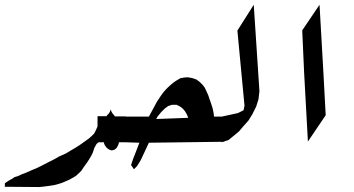

<svg xmlns="http://www.w3.org/2000/svg" viewBox="-20 -586 1460 791"><path d="M387.7 -89.8V-46.9V-25.4V-1L377.9 6.8L368.2 24.4L362.3 43L355.5 56.6L346.7 71.3L339.8 82L332 92.8L324.2 103.5L315.4 117.2L307.6 125L293.9 137.7L283.2 144.5L265.6 154.3L250 161.1L236.3 167L217.8 172.9L202.1 176.8L182.6 179.7L161.1 182.6L141.6 184.6L22.5 183.6H0V176.8V168.9L11.7 161.1L17.6 157.2L30.3 150.4L40 143.6L55.7 138.7L70.3 131.8L85.9 126L110.4 115.2L131.8 106.4L155.3 94.7L177.7 83L201.2 71.3L223.6 58.6L252 45.9L269.5 35.2L288.1 24.4L309.6 10.7L330.1 -3.9L347.7 -16.6L357.4 -25.4L368.2 -36.1L376 -51.8L381.8 -65.4Z M403.8 0H381.8V-107.4H410.6H418.5L421.4 -111.3L428.2 -118.2L431.2 -123L434.1 -128.9L436 -135.7L438 -128.9L440.9 -123L444.8 -117.2L450.7 -110.4L453.6 -106.4H498V0H474.1H470.2L469.2 4.9L467.3 10.7L464.4 16.6L459.5 24.4L453.6 29.3L447.8 32.2L441.9 33.2H438L432.1 31.2L426.3 28.3L420.4 23.4L415.5 17.6L411.6 11.7L408.7 4.9L407.7 0Z M755.4 -100.6 750.5 -113.3 742.7 -127 732.9 -138.7 721.2 -147.5 707.5 -154.3H689L673.3 -149.4L659.7 -139.6L644 -124L629.4 -106.4L623.5 -95.7ZM903.8 -105.5V-2L593.3 2L560.1 73.2L544.4 98.6L531.7 111.3L520 93.8L527.8 70.3L541.5 35.2L554.2 2L492.7 0V-105.5H593.3L611.8 -139.6L626.5 -167L642.1 -190.4L654.8 -208L669.4 -223.6L683.1 -236.3L694.8 -246.1L709.5 -255.9L723.1 -263.7L738.8 -266.6L753.4 -267.6L771 -264.6L788.6 -258.8L802.2 -249L814.9 -236.3L823.7 -224.6L831.5 -208L838.4 -192.4L844.2 -174.8L850.1 -158.2L856 -139.6L859.9 -121.1L861.8 -105.5Z M1025.4 -566.4 1048.8 -210 1044.9 -176.8 1035.2 -146.5 1019.5 -115.2 1003.9 -89.8 981.4 -64.5 964.8 -44.9 941.4 -25.4 920.9 -8.8 893.1 0V-105.5L960 -120.1L983.4 -131.8L987.3 -150.4L958 -460Z M1296.4 -566.4 1313 -275.4 1321.8 -111.3 1248.5 -2.9 1232.9 -287.1 1225.1 -460.9Z"/></svg>

Font: LaylaRuqaa
Style: Regular
Weight: 400
Version: Version 2.0